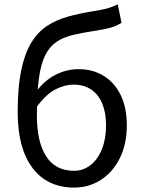

<svg xmlns="http://www.w3.org/2000/svg" viewBox="-20 -836 648 869"><path d="M316 13Q194 13 127 -76Q60 -165 60 -329Q60 -440 75.5 -515.5Q91 -591 120 -640Q149 -689 190.5 -717Q232 -745 285 -760Q338 -775 400 -785Q431 -790 449.5 -794Q468 -798 482.5 -803.5Q497 -809 513 -816L530 -733Q509 -719 481 -711Q453 -703 419 -698Q359 -689 313.5 -678.5Q268 -668 236.5 -647Q205 -626 185 -586.5Q165 -547 156 -480.5Q147 -414 147 -312Q147 -194 189 -128.5Q231 -63 315 -63Q357 -63 390 -89Q423 -115 441.5 -161.5Q460 -208 460 -269Q460 -325 443 -366.5Q426 -408 393 -430.5Q360 -453 313 -453Q273 -453 231 -431.5Q189 -410 146 -352L143 -420Q180 -471 230.5 -497Q281 -523 336 -523Q400 -523 449.5 -492.5Q499 -462 526.5 -405Q554 -348 554 -269Q554 -183 522 -119.5Q490 -56 436 -21.5Q382 13 316 13Z"/></svg>

Font: Noto Sans HK
Style: Regular
Weight: 400
Designer: Ryoko NISHIZUKA 西塚涼子 (kana, bopomofo & ideographs); Paul D. Hunt (Latin, Greek & Cyrillic); Sandoll Communications 산돌커뮤니
Foundry: Adobe
Version: Version 2.004-H2;hotconv 1.0.118;makeotfexe 2.5.65603